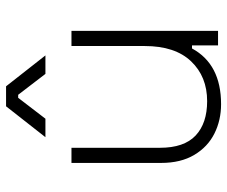

<svg xmlns="http://www.w3.org/2000/svg" viewBox="-78 -662 750 634"><g transform="rotate(-90 297.0 -345.0)"><path d="M464 0V-86H454Q402 10 270 10Q217 10 173 -12Q129 -34 102.5 -78.5Q76 -123 76 -188V-484H126V-192Q126 -112 166.5 -74Q207 -36 280 -36Q361 -36 411.5 -89Q462 -142 462 -242V-484H512V0ZM301 -660H291L222 -570H161L263 -700H329L431 -570H370Z"/></g></svg>

Font: Space Grotesk Variable
Style: Regular
Weight: 400
Designer: Florian Karsten (Space Grotesk), Colophon Foundry (Space Mono)
Foundry: Florian Karsten
Version: Version 1.106